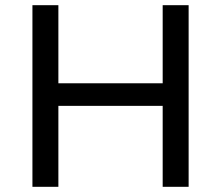

<svg xmlns="http://www.w3.org/2000/svg" viewBox="-20 -720 852 740"><path d="M707 -700H607V-399H205V-700H105V0H205V-312H607V0H707Z"/></svg>

Font: ICO Headline
Style: Regular
Weight: 500
Designer: Julieta Ulanovsky
Foundry: Julieta Ulanovsky
Version: Version 7.200